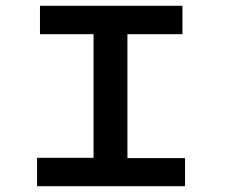

<svg xmlns="http://www.w3.org/2000/svg" viewBox="-20 -643 790 663"><path d="M108 0V-98H303V-525H118V-623H610V-525H420V-97H619V0Z"/></svg>

Font: Inconsolata ExtraExpanded
Style: Bold
Weight: 700
Width: 8
Monospace: yes
Designer: Raph Levien, Cyreal, Brenton Simpson
Foundry: Raph Levien, Cyreal, Google
Version: Version 3.100; ttfautohint (v1.8.4.7-5d5b)